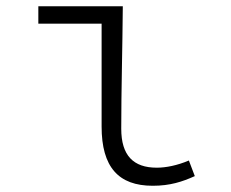

<svg xmlns="http://www.w3.org/2000/svg" viewBox="-20 -582 740 616"><path d="M306 -176C306 -46 360 14 470 14C526 14 565 1 605 -17L586 -67C548 -51 512 -44 483 -44C408 -44 369 -83 369 -169C369 -292 373 -431 374 -562H103V-506H306Z"/></svg>

Font: Kawkab Mono Light
Style: Regular
Weight: 300
Monospace: yes
Designer: Abdullah Arif
Foundry: Abdullah Arif
Version: Version 1.000;PS 000.500;hotconv 1.0.88;makeotf.lib2.5.64775